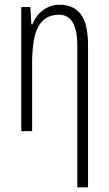

<svg xmlns="http://www.w3.org/2000/svg" viewBox="-20 -560 465 820"><path d="M310.1 240.2V-365.2Q310.1 -497.1 231.9 -497.1Q172.4 -497.1 144.5 -447.8Q117.2 -399.4 117.2 -291V0H70.8V-529.8H109.9L113.8 -456.1H118.2Q135.3 -496.6 166 -518.1Q197.3 -540 232.9 -540Q294.4 -540 325.2 -499Q356 -458 356 -366.2V240.2Z"/></svg>

Font: Germano
Style: Regular
Weight: 300
Width: 3
Foundry: Ascender Corporation
Version: Version 1.10; ttfautohint (v1.5)